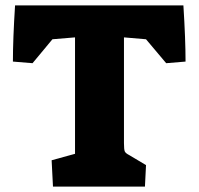

<svg xmlns="http://www.w3.org/2000/svg" viewBox="-20 -694 739 714"><path d="M172 -98 259 -122V-555L175 -548L101 -459L28 -465Q28 -548 36 -674H662Q670 -548 670 -465L598 -459L523 -548L441 -555V-162Q441 -138 444 -131Q447 -124 461 -117L523 -80L519 0H177Z"/></svg>

Font: Suez One
Style: Regular
Weight: 400
Designer: Michal Sahar
Foundry: Hagilda
Version: Version 1.001